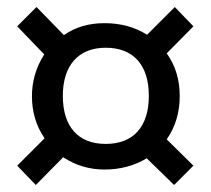

<svg xmlns="http://www.w3.org/2000/svg" viewBox="-20 -615 600 547"><path d="M492 -341C492 -388 480 -428 455 -463L531 -540L478 -595L399 -516C364 -538 324 -549 278 -549C233 -549 195 -538 162 -515L84 -595L29 -540L106 -460C83 -424 71 -384 71 -341C71 -296 83 -256 107 -221L29 -143L82 -88L160 -167C195 -144 234 -132 278 -132C323 -132 363 -143 398 -164L476 -88L531 -143L455 -218C480 -254 492 -295 492 -341ZM281 -205C202 -205 159 -255 159 -342C159 -427 202 -479 281 -479C361 -479 404 -429 404 -342C404 -255 361 -205 281 -205Z"/></svg>

Font: Fira Sans
Style: Regular
Weight: 400
Designer: Carrois Corporate & Edenspiekermann AG
Foundry: Carrois Corporate GbR & Edenspiekermann AG
Version: Version 4.203